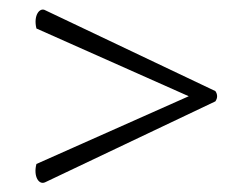

<svg xmlns="http://www.w3.org/2000/svg" viewBox="-20 -557 524 411"><path d="M441 -340C446 -347 446 -355 441 -362L77 -535C65 -542 51 -524 58 -496L384 -351L58 -206C51 -180 63 -160 77 -167Z"/></svg>

Font: Arima Koshi Light
Style: Regular
Weight: 300
Designer: Joana Correia and Natanael Gama
Foundry: NDISCOVER
Version: Version 1.019;PS 001.019;hotconv 1.0.88;makeotf.lib2.5.64775